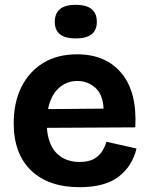

<svg xmlns="http://www.w3.org/2000/svg" viewBox="-20 -765 622 799"><path d="M311 14Q182 14 109.5 -55.5Q37 -125 37 -253Q37 -337 68.5 -401.5Q100 -466 159 -502.5Q218 -539 301 -539Q420 -539 485.5 -460.5Q551 -382 543 -235L175 -233Q181 -160 217.5 -125.5Q254 -91 311 -91Q348 -91 370.5 -103.5Q393 -116 405 -135.5Q417 -155 423 -175L548 -147Q531 -74 474 -30Q417 14 311 14ZM302 -428Q256 -428 223.5 -397.5Q191 -367 180 -311L411 -313Q408 -373 376 -400.5Q344 -428 302 -428ZM295 -605Q208 -605 208 -674Q208 -745 295 -745Q383 -745 383 -674Q383 -605 295 -605Z"/></svg>

Font: Bricolage Grotesque 12pt Bricolage Grotesque 10pt Regular
Style: Bold
Weight: 700
Designer: Mathieu Triay
Foundry: Atelier Triay
Version: Version 1.001; ttfautohint (v1.8.4.7-5d5b);gftools[0.9.33.de